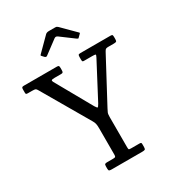

<svg xmlns="http://www.w3.org/2000/svg" viewBox="-225 -1106 1129 1237"><g transform="rotate(-30 339.0 -487.0)"><path d="M215 -17V-35Q215 -49 219.8 -52Q224.5 -55 237 -55H280Q293 -55 296.5 -58.2Q300 -61.5 300 -74V-270Q300 -292.5 297 -304.5Q294 -316.5 286.5 -329L84 -677Q77.5 -689 71.5 -692Q65.5 -695 45 -695H17Q7.5 -695 3.8 -696.8Q0 -698.5 0 -708V-731Q0 -742.5 3 -746.2Q6 -750 17 -750H262Q272.5 -750 275.8 -746.8Q279 -743.5 279 -732V-716Q279 -703 275.8 -699Q272.5 -695 262.5 -695H213.5Q195 -695 191.2 -690.8Q187.5 -686.5 193.5 -676L343 -410Q355 -390.5 359 -390.8Q363 -391 374.5 -411L513 -674Q521.5 -690 518 -692.5Q514.5 -695 492.5 -695H432Q424.5 -695 422.2 -698.2Q420 -701.5 420 -712V-729Q420 -742 422.8 -746Q425.5 -750 438 -750H661.5Q673 -750 675.2 -745.8Q677.5 -741.5 677.5 -730V-716Q677.5 -702 673.2 -698.5Q669 -695 654.5 -695H614Q596 -695 590.8 -688.2Q585.5 -681.5 577.5 -666L411 -354.5Q404 -341 399.5 -331.2Q395 -321.5 395 -298.5V-75Q395 -60 397.5 -57.5Q400 -55 415 -55H475Q483.5 -55 486.8 -53Q490 -51 490 -43V-20Q490 -5.5 484.2 -2.8Q478.5 0 465 0H238Q227 0 221 -2.2Q215 -4.5 215 -17ZM224.5 -845 213.5 -857Q208 -862.5 208 -864.5Q208 -866.5 213.5 -872L307.5 -966Q316 -974.5 334 -974.5H376.5Q386.5 -974.5 390.8 -972.5Q395 -970.5 399.5 -966L495.5 -870Q499.5 -866.5 499.8 -865Q500 -863.5 496 -859.5L479.5 -843Q474 -837.5 472 -837.8Q470 -838 463.5 -842.5L366 -915Q353 -924.5 341 -915.5L242.5 -842Q234 -835.5 224.5 -845Z"/></g></svg>

Font: Besley* Narrow
Style: Regular
Weight: 400
Width: 4
Designer: Owen Earl
Foundry: indestructible type*
Version: Version 3.000; ttfautohint (v1.8.3)